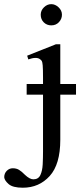

<svg xmlns="http://www.w3.org/2000/svg" viewBox="-97 -669 395 906"><path d="M195.3 -599.6Q195.3 -579.6 181.2 -564.5Q167 -549.3 145 -549.3Q124 -549.3 109.6 -563.5Q95.2 -577.6 95.2 -599.6Q95.2 -619.6 110.4 -634.5Q125.5 -649.4 145 -649.4Q163.6 -649.4 179.4 -634.5Q195.3 -619.6 195.3 -599.6ZM261.7 -222.2H187.5V-9.3Q187.5 106.4 137.5 161.6Q87.4 216.8 10.7 216.8Q-36.6 216.8 -56.2 199.7Q-75.7 182.6 -77.1 167.5Q-77.1 149.4 -65.2 137.2Q-53.2 125 -36.6 125Q-19.5 125 -7.1 132.6Q5.4 140.1 21 156.2Q43.5 177.2 60.5 177.2Q84 177.2 93.5 157Q103 136.7 104.5 106.4Q106 76.2 106 45.9V-222.2H28.8V-272.5H106V-301.3Q106 -343.8 104.5 -360.4Q103 -377 100.1 -381.3Q97.2 -385.7 91.8 -389.6Q75.2 -402.3 36.6 -388.7L31.2 -406.2L166.5 -460H187.5V-272.5H261.7Z"/></svg>

Font: BabelStone Roman
Style: Regular
Weight: 400
Designer: Walt Agee, Victor Gaultney, Peter Martin, Debbi Hosken, Becca Hirsbrunner (SIL); Andrew West (BabelStone)
Foundry: BabelStone
Version: Version 16.000